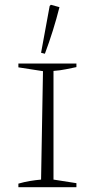

<svg xmlns="http://www.w3.org/2000/svg" viewBox="-20 -784 397 804"><path d="M57 0V-15Q81 -22 105 -26Q129 -30 152 -32L160 -486L57 -502V-518H300V-503Q280 -499 256 -494Q232 -489 204 -487V-32L300 -17V0ZM168 -559 152 -563 188 -759 193 -764 229 -754Q204 -655 168 -559Z"/></svg>

Font: Piazzolla SC ExtraLight
Style: Regular
Weight: 200
Designer: Juan Pablo del Peral
Foundry: Huerta Tipografica
Version: Version 1.330